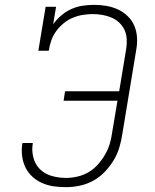

<svg xmlns="http://www.w3.org/2000/svg" viewBox="-20 -763 640 791"><path d="M252 8Q226 8 201 4.5Q176 1 153.5 -9Q131 -19 113 -35.5Q95 -52 84.5 -74Q74 -96 71 -121.5Q68 -147 72 -172Q73 -172 73 -172.5Q73 -173 73 -174H115Q115 -173 115 -173Q115 -173 115 -172Q110 -143 117.5 -114Q125 -85 145 -65.5Q165 -46 193.5 -38Q222 -30 252 -30Q275 -30 299 -35.5Q323 -41 344.5 -53.5Q366 -66 383 -85Q400 -104 412.5 -125.5Q425 -147 432 -170Q439 -193 442 -217L464 -348H242L248 -387H471L500 -562Q503 -582 502 -602Q501 -622 493 -639.5Q485 -657 471 -670Q457 -683 439.5 -690.5Q422 -698 402 -701.5Q382 -705 362 -705Q342 -705 320.5 -701.5Q299 -698 279 -689.5Q259 -681 241.5 -666.5Q224 -652 211 -634Q198 -616 191 -595.5Q184 -575 181 -554H138L168 -735H211L199 -663Q213 -683 232.5 -699.5Q252 -716 274.5 -726Q297 -736 321 -739.5Q345 -743 368 -743Q394 -743 419.5 -738.5Q445 -734 467 -723.5Q489 -713 506.5 -696Q524 -679 533.5 -656.5Q543 -634 544.5 -608Q546 -582 541 -556L484 -211Q480 -183 471.5 -155Q463 -127 447.5 -101.5Q432 -76 410.5 -54Q389 -32 363 -18Q337 -4 308.5 2Q280 8 252 8Z"/></svg>

Font: Iosevka Curly Slab XLtExObl
Style: Regular
Weight: 200
Width: 7
Italic angle: -9°
Monospace: yes
Designer: Belleve Invis
Foundry: Belleve Invis
Version: Version 11.0.0; ttfautohint (v1.8.3)